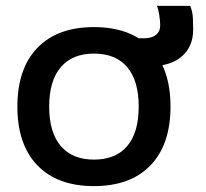

<svg xmlns="http://www.w3.org/2000/svg" viewBox="-20 -622 698 652"><path d="M299 10Q175 10 107 -60.5Q39 -131 39 -260Q39 -389 107 -459.5Q175 -530 299 -530Q423 -530 491 -459.5Q559 -389 559 -260Q559 -131 491 -60.5Q423 10 299 10ZM299 -80Q373 -80 412 -126Q451 -172 451 -260Q451 -348 412 -394Q373 -440 299 -440Q226 -440 186.5 -394Q147 -348 147 -260Q147 -172 186.5 -126Q226 -80 299 -80ZM421 -397V-492H469Q495 -492 509.5 -503.5Q524 -515 524 -536Q524 -550 521 -570Q518 -590 513 -602H626Q634 -582 635 -561Q636 -540 636 -522Q636 -464 597.5 -430.5Q559 -397 488 -397Z"/></svg>

Font: M PLUS 1 Medium
Style: Regular
Weight: 500
Designer: Coji Morishita
Foundry: UNDERFOREST DESIGN
Version: Version 1.001